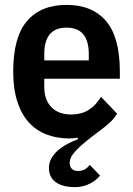

<svg xmlns="http://www.w3.org/2000/svg" viewBox="-20 -554 545 785"><path d="M287 211Q236 211 208 191Q180 171 180 132Q180 99 208.5 69Q237 39 299 15L297 9Q280 12 263 12Q212 12 169.5 -4.5Q127 -21 97 -54.5Q67 -88 50.5 -139.5Q34 -191 34 -261Q34 -402 90.5 -468Q147 -534 252 -534Q357 -534 413.5 -468Q470 -402 470 -261V-232H161V-198Q161 -146 190 -116Q219 -86 270 -86Q313 -86 342.5 -104.5Q372 -123 393 -158L459 -89Q446 -69 430 -54Q414 -39 394 -24Q356 4 331 24.5Q306 45 291.5 60.5Q277 76 271 88Q265 100 265 112Q265 127 273.5 136Q282 145 299 145Q316 145 327.5 138Q339 131 347 120L389 164Q373 184 346 197.5Q319 211 287 211ZM343 -307V-333Q343 -441 252 -441Q161 -441 161 -333V-307Z"/></svg>

Font: IBM Plex Sans Cond SmBld
Style: Regular
Weight: 600
Width: 3
Designer: Mike Abbink, Paul van der Laan, Pieter van Rosmalen
Foundry: Bold Monday
Version: Version 1.3